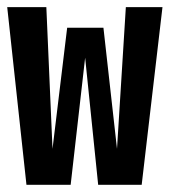

<svg xmlns="http://www.w3.org/2000/svg" viewBox="-22 -512 470 532"><path d="M370.6 0H250L213.9 -352.1L173.8 0H51.3L-2 -492.2H106.4L123.5 -99.6L164.1 -435.1H264.6L302.2 -99.6L326.7 -492.2H428.2Z"/></svg>

Font: Amiri Typewriter
Style: Bold
Weight: 700
Monospace: yes
Designer: Khaled Hosny
Version: Version 1.1